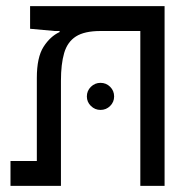

<svg xmlns="http://www.w3.org/2000/svg" viewBox="-20 -606 626 626"><path d="M516.6 0H437.5V-504.9H307.6Q255.4 -504.9 227.5 -487.1Q199.7 -469.2 189.2 -433.1Q178.7 -397 178.7 -342.8V0H14.2V-81.1H100.1V-352.1Q100.1 -418.9 121.8 -453.1Q143.6 -487.3 174.3 -501.5V-504.9H158.7L78.1 -512.2V-585.9H516.6ZM307.6 -247.6Q289.6 -247.6 276.4 -260.5Q263.2 -273.4 263.2 -291.5Q263.2 -310.1 276.4 -323Q289.6 -335.9 307.6 -335.9Q326.2 -335.9 339.1 -323Q352.1 -310.1 352.1 -291.5Q352.1 -273.4 339.1 -260.5Q326.2 -247.6 307.6 -247.6Z"/></svg>

Font: Cascadia Mono SemiLight
Style: Regular
Weight: 350
Monospace: yes
Designer: Aaron Bell
Foundry: Saja Typeworks
Version: Version 2404.023; ttfautohint (v1.8.4)